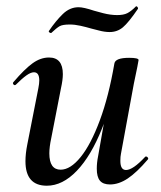

<svg xmlns="http://www.w3.org/2000/svg" viewBox="-20 -578 512 611"><path d="M61 -65Q61 -89 67 -119L102 -297Q105 -312 105 -322Q105 -348 88 -348Q78 -348 64 -338Q50 -328 31 -309Q29 -307 27 -307Q24 -307 22 -310.5Q20 -314 23 -317Q58 -358 83.5 -376.5Q109 -395 136 -395Q180 -395 180 -342Q180 -324 174 -297L143 -138Q137 -110 137 -90Q137 -38 173 -38Q204 -38 236.5 -78Q269 -118 297.5 -194.5Q326 -271 344 -376L360 -375Q340 -258 305 -170Q270 -82 224.5 -34.5Q179 13 129 13Q61 13 61 -65ZM288 -41Q288 -60 292 -80L344 -376Q347 -394 391 -394Q421 -394 421 -387L417 -365Q407 -318 406 -312L365 -89Q363 -80 363 -66Q363 -37 381 -37Q403 -37 442 -79Q443 -80 445 -80Q448 -80 450.5 -76.5Q453 -73 450 -70Q415 -29 386.5 -10Q358 9 330 9Q308 9 298 -3Q288 -15 288 -41ZM142 -473Q139 -473 136.5 -475.5Q134 -478 136 -480Q157 -511 179.5 -533Q202 -555 230 -555Q246 -555 279 -544Q285 -542 308.5 -536Q332 -530 353 -530Q373 -530 385 -536Q397 -542 412 -557Q412 -558 414 -558Q416 -558 418 -555Q420 -552 419 -550Q389 -506 371 -491Q353 -476 329 -476Q313 -476 294.5 -481Q276 -486 271 -487Q254 -492 236 -496Q218 -500 202 -500Q179 -500 169.5 -494.5Q160 -489 143 -473Z"/></svg>

Font: Cormorant Garamond SemiBold
Style: Italic
Weight: 600
Italic angle: -10°
Designer: Christian Thalmann (Catharsis Fonts)
Foundry: Catharsis Fonts
Version: Version 4.000